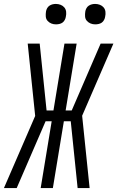

<svg xmlns="http://www.w3.org/2000/svg" viewBox="-44 -957 597 977"><path d="M-24 0 135 -367 97 -735H158L193 -395H228L284 -735H346L290 -395H321L468 -735H533L374 -368L412 0H351L316 -340H281L225 0H163L219 -340H188L41 0ZM441 -833Q428 -833 417 -837.5Q406 -842 398 -851Q390 -860 389 -872.5Q388 -885 390 -898Q391 -906 395.5 -914.5Q400 -923 407.5 -928Q415 -933 423.5 -935Q432 -937 440 -937Q453 -937 464.5 -932.5Q476 -928 483.5 -919Q491 -910 492.5 -897.5Q494 -885 491 -872Q490 -864 485.5 -855.5Q481 -847 474 -842Q467 -837 458 -835Q449 -833 441 -833ZM241 -833Q228 -833 217 -837.5Q206 -842 198 -851Q190 -860 189 -872.5Q188 -885 190 -898Q191 -906 195.5 -914.5Q200 -923 207.5 -928Q215 -933 223.5 -935Q232 -937 240 -937Q253 -937 264.5 -932.5Q276 -928 283.5 -919Q291 -910 292.5 -897.5Q294 -885 291 -872Q290 -864 285.5 -855.5Q281 -847 274 -842Q267 -837 258 -835Q249 -833 241 -833Z"/></svg>

Font: Iosevka Curly Light
Style: Italic
Weight: 300
Italic angle: -9°
Monospace: yes
Designer: Belleve Invis
Foundry: Belleve Invis
Version: Version 22.1.2; ttfautohint (v1.8.4)